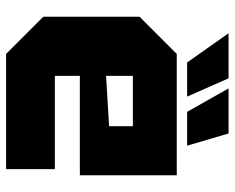

<svg xmlns="http://www.w3.org/2000/svg" viewBox="-90 -680 770 630"><g transform="rotate(90 295.0 -365.0)"><path d="M35 -122V-438L157 -560H555V-242H229V-160H535V0H157ZM229 -328 394 -338V-416H229ZM418 -730 458 -594H347L270 -730ZM237 -730 297 -594H185L89 -730Z"/></g></svg>

Font: Tektur ExtraBold
Style: Regular
Weight: 800
Designer: Adam Jagosz
Foundry: Adam Jagosz
Version: Version 1.005;gftools[0.9.30]